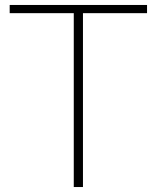

<svg xmlns="http://www.w3.org/2000/svg" viewBox="-20 -753 631 773"><path d="M572 -733V-700H314V0H277V-700H19V-733Z"/></svg>

Font: IBM Plex Sans JP ExtraLight
Style: Regular
Weight: 200
Designer: Mike Abbink; Paul van der Laan; Pieter van Rosmalen; Wujin Sim; Yejin Wi; Jinhee Kim; Boomi Park; Yona Kim; Kichan Ma
Foundry: Sandoll Inc.
Version: Version 1.001